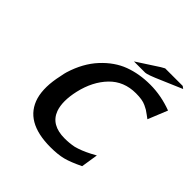

<svg xmlns="http://www.w3.org/2000/svg" viewBox="-224 -1033 1230 1230"><g transform="rotate(45 391.5 -417.5)"><path d="M406 -746 554 -842 579 -856H641H738L754 -844L616 -785Q527 -746 508 -746ZM140 -346Q145 -375 150 -391Q185 -505 254 -579.5Q323 -654 405 -684.5Q487 -715 586 -715Q684 -715 783 -678L729 -545Q723 -549 706 -562Q689 -575 679 -581Q669 -587 651 -595.5Q633 -604 610.5 -607.5Q588 -611 560 -611Q451 -611 381 -538.5Q311 -466 284 -349Q260 -243 284 -175Q318 -83 441 -83Q484 -83 524 -91Q571 -103 629 -133L664 -152L646 -37Q576 -3 530 9Q484 21 416 21Q184 21 136 -143Q113 -226 140 -346Z"/></g></svg>

Font: Coval
Style: ExtraBold Italic
Weight: 800
Foundry: Context Ltd
Version: Version 001.000